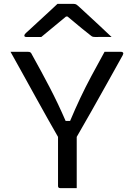

<svg xmlns="http://www.w3.org/2000/svg" viewBox="-20 -966 690 986"><path d="M374 0H289Q278 0 278 -11V-263Q258 -297 229 -349Q200 -401 166 -462Q132 -523 98 -585Q64 -647 34 -700H123Q133 -700 137 -696.5Q141 -693 145 -684Q193 -598 235.5 -516.5Q278 -435 317 -345H340Q367 -409 393 -464Q419 -519 449 -575Q479 -631 517 -700H602Q609 -700 612 -695.5Q615 -691 610 -682Q573 -615 531.5 -541Q490 -467 449.5 -395Q409 -323 374 -263ZM275 -946H359Q367 -946 372.5 -942.5Q378 -939 393 -925Q404 -915 431.5 -889.5Q459 -864 492.5 -833Q526 -802 553 -776Q534 -777 512 -776.5Q490 -776 472 -776Q461 -776 456 -777.5Q451 -779 443 -786Q428 -797 398.5 -821.5Q369 -846 327 -881H319Q278 -847 247 -821.5Q216 -796 192 -776H116Q105 -776 105 -783Q105 -787 108.5 -791.5Q112 -796 128 -810Q145 -826 173.5 -852Q202 -878 230 -904Q258 -930 275 -946Z"/></svg>

Font: Recursive Sn Lnr St
Style: Regular
Weight: 400
Version: Version 1.079;hotconv 1.0.112;makeotfexe 2.5.65598; ttfautoh